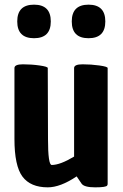

<svg xmlns="http://www.w3.org/2000/svg" viewBox="-20 -788 527 824"><path d="M185 16Q111 16 76.5 -30Q42 -76 42 -192V-496Q42 -512 78.5 -512Q115 -512 150 -507Q185 -502 185 -496L186 -192Q186 -80 202 -80Q238 -80 298 -116V-496Q298 -512 334.5 -512Q371 -512 406.5 -507Q442 -502 442 -496V0Q442 6 440 8Q436 16 388.5 16Q341 16 330 0L309 -31Q239 16 185 16ZM360 -624Q288 -624 288 -696Q288 -768 360 -768Q432 -768 432 -696Q432 -624 360 -624ZM126 -624Q54 -624 54 -696Q54 -768 126 -768Q198 -768 198 -696Q198 -624 126 -624Z"/></svg>

Font: Chau Philomene One
Style: Regular
Weight: 400
Designer: Vicente Lamonaca
Foundry: TipoType
Version: Version 1.002